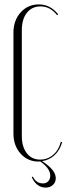

<svg xmlns="http://www.w3.org/2000/svg" viewBox="-20 -726 308 871"><path d="M41 -120V-578Q41 -633 73.5 -669.5Q106 -706 156 -706Q208 -706 244 -661L239 -657Q208 -697 164 -697Q125 -697 102 -668Q79 -639 79 -589V-109Q79 -60 101.5 -31Q124 -2 162 -2Q196 -2 221.5 -24Q247 -46 256 -83L262 -81Q252 -45 228 -22.5Q204 0 171 5Q233 45 233 82Q233 101 220 113Q207 125 187 125Q146 125 124 78L129 75Q144 106 175 106Q190 106 199 96Q208 86 208 71Q208 38 162 6Q161 6 158.5 6.5Q156 7 155 7Q106 7 73.5 -29Q41 -65 41 -120Z"/></svg>

Font: Moniqa ExtLt Narrow Display
Style: Regular
Weight: 200
Width: 4
Designer: Rajesh Rajput
Foundry: Rajesh Rajput
Version: Version 1.000